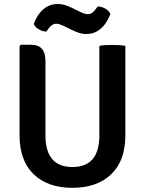

<svg xmlns="http://www.w3.org/2000/svg" viewBox="-20 -908 710 942"><path d="M595 -244.5Q595 -119.5 525.5 -53Q456 13.5 335 13.5Q214.5 13.5 145.2 -53Q76 -119.5 76 -244.5V-681.5L82.5 -688.5H130Q167.5 -688.5 185.2 -669Q203 -649.5 203 -607.5V-244Q203 -88.5 335.5 -88.5Q467.5 -88.5 467.5 -244V-683Q482.5 -686 499.2 -686.8Q516 -687.5 529.5 -687.5Q542.5 -687.5 561.2 -686.8Q580 -686 595 -683ZM288.5 -782.5Q280.5 -786 272.5 -788.8Q264.5 -791.5 256 -791.5Q235 -791.5 217.5 -767L207.5 -753Q189 -753.5 170.5 -764Q152 -774.5 145.5 -790.5L153 -808Q169.5 -845 197.8 -866.8Q226 -888.5 264.5 -888.5Q281.5 -888.5 297.5 -883.5Q313.5 -878.5 326.5 -872.5L377 -848Q385.5 -844 394.2 -841.2Q403 -838.5 411 -838.5Q432 -838.5 449.5 -863L459.5 -876.5Q478 -876 496.5 -865.8Q515 -855.5 521.5 -839L514 -822Q497.5 -785 469 -763Q440.5 -741 402.5 -741Q385.5 -741 369.2 -746.2Q353 -751.5 340.5 -757.5Z"/></svg>

Font: Signika Negative SC SemiBold
Style: Regular
Weight: 600
Designer: Anna Giedryś
Foundry: Anna Giedryś
Version: Version 2.000; ttfautohint (v1.8.3) -l 8 -r 50 -G 200 -x 9 -